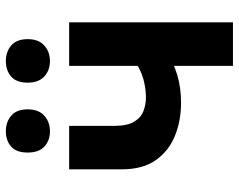

<svg xmlns="http://www.w3.org/2000/svg" viewBox="-98 -698 797 640"><g transform="rotate(-90 300.0 -378.5)"><path d="M400 0V-227L458 -225Q411 -198 369 -185.5Q327 -173 277 -173Q217 -173 166.5 -193.5Q116 -214 85.5 -257.5Q55 -301 55 -371V-546H200V-395Q200 -353 213.5 -330Q227 -307 249 -298.5Q271 -290 295 -290Q317 -290 345.5 -296Q374 -302 403 -319Q432 -336 453 -369L400 -270V-546H545V0ZM416 -610Q385 -610 364.5 -629Q344 -648 344 -684Q344 -722 364.5 -739.5Q385 -757 416 -757Q447 -757 468 -739Q489 -721 489 -684Q489 -648 468 -629Q447 -610 416 -610ZM182 -610Q151 -610 131 -628.5Q111 -647 111 -684Q111 -722 131 -739.5Q151 -757 182 -757Q213 -757 234 -739Q255 -721 255 -684Q255 -648 234 -629Q213 -610 182 -610Z"/></g></svg>

Font: Noto Sans Mono
Style: Bold
Weight: 700
Designer: Monotype Design Team
Foundry: Monotype Imaging Inc.
Version: Version 2.014